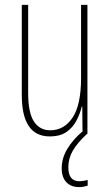

<svg xmlns="http://www.w3.org/2000/svg" viewBox="-20 -547 448 784"><path d="M337 -527V0H317L316 -112H314Q307 -83 292.5 -55Q278 -27 252 -8.5Q226 10 183 10Q69 10 69 -159V-527H95V-167Q95 -87 118.5 -51Q142 -15 185 -15Q242 -15 276.5 -67Q311 -119 311 -228V-527ZM259 136Q259 193 304 193Q313 193 323.5 191Q334 189 338 188V211Q332 213 323 215Q314 217 303 217Q270 217 251 197Q232 177 232 140Q232 99 254.5 61.5Q277 24 315 -9L335 0Q296 36 277.5 68Q259 100 259 136Z"/></svg>

Font: Noto Sans Lao Looped ExtraCondensed Thin
Style: Regular
Weight: 100
Width: 2
Designer: Mark Frömberg, Ben Mitchell
Foundry: The Fontpad Ltd
Version: Version 1.002; ttfautohint (v1.8.4.7-5d5b)